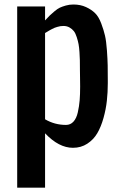

<svg xmlns="http://www.w3.org/2000/svg" viewBox="-20 -654 549 861"><path d="M463.4 -281.2Q463.4 -240.2 459.2 -202.1Q455.1 -164.1 444.1 -124.8Q433.1 -85.4 416.3 -56.6Q399.4 -27.8 371.3 -9.5Q343.3 8.8 307.1 8.8Q243.7 8.8 182.1 -56.2V187.5H57.1V-625H182.1V-562.5Q197.3 -578.6 203.1 -584.5Q209 -590.3 223.4 -602.5Q237.8 -614.7 248.3 -619.6Q258.8 -624.5 275.1 -629.2Q291.5 -633.8 309.1 -633.8Q340.8 -633.8 365.7 -622.3Q390.6 -610.8 406.7 -594.7Q422.9 -578.6 434.1 -548.6Q445.3 -518.6 450.9 -494.1Q456.5 -469.7 459.5 -428.2Q462.4 -386.7 462.9 -361.1Q463.4 -335.4 463.4 -290.5ZM338.4 -343.8V-348.6Q338.4 -370.6 338.1 -384Q337.9 -397.5 336.4 -419.7Q335 -441.9 332.3 -456.1Q329.6 -470.2 324.2 -487.3Q318.8 -504.4 311.3 -514.2Q303.7 -523.9 291.7 -530.8Q279.8 -537.6 264.6 -537.6Q257.3 -537.6 250.7 -536.6Q244.1 -535.6 237.1 -533.4Q230 -531.2 225.3 -529.5Q220.7 -527.8 213.4 -523.9Q206.1 -520 202.9 -518.3Q199.7 -516.6 191.9 -511.7Q184.1 -506.8 182.1 -505.9V-119.1Q225.1 -93.8 275.9 -93.8Q295.9 -93.8 309.3 -108.4Q322.8 -123 328.9 -150.1Q335 -177.2 337.2 -203.9Q339.4 -230.5 339.4 -266.1Q339.4 -281.2 338.9 -307.4Q338.4 -333.5 338.4 -343.8Z"/></svg>

Font: OswaldRegular
Style: Regular
Weight: 400
Designer: vernon adams
Foundry: vernon adams
Version: Version 1.000